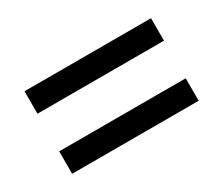

<svg xmlns="http://www.w3.org/2000/svg" viewBox="-61 -631 637 548"><g transform="rotate(-30 257.5 -357.0)"><path d="M49 -419V-493H466V-419ZM49 -221V-295H466V-221Z"/></g></svg>

Font: Noto Serif Armenian SemiCondensed ExtraBold
Style: Regular
Weight: 800
Width: 4
Designer: Monotype Design Team
Foundry: Monotype Imaging Inc.
Version: Version 2.008; ttfautohint (v1.8.4.7-5d5b)